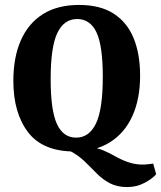

<svg xmlns="http://www.w3.org/2000/svg" viewBox="-20 -603 652 777"><path d="M199 -9 265 -14Q313 -14 344 -9Q375 -4 399 6Q423 16 449 31Q478 47 504 55Q530 63 557 63Q570 63 580.5 61.5Q591 60 600 59L612 102Q597 120 565 137Q533 154 495 154Q454 154 425.5 139Q397 124 374 101.5Q351 79 328 55.5Q305 32 274.5 14Q244 -4 199 -9ZM34 -276Q34 -371 64.5 -440Q95 -509 154 -546Q213 -583 300 -583Q386 -583 440.5 -547.5Q495 -512 521 -448Q547 -384 547 -297Q547 -202 515.5 -133Q484 -64 424.5 -27Q365 10 281 10Q153 10 93.5 -68Q34 -146 34 -276ZM185 -283Q185 -156 210.5 -101Q236 -46 288 -46Q341 -46 368.5 -103.5Q396 -161 396 -292Q396 -418 370.5 -472Q345 -526 292 -526Q239 -526 212 -469.5Q185 -413 185 -283Z"/></svg>

Font: Yrsa
Style: Regular
Weight: 400
Designer: Anna Giedrys (Yrsa+Rasa design), David Brezina (Yrsa art-direction, Rasa art-direction, design)
Foundry: Rosetta Type Foundry
Version: Version 2.004